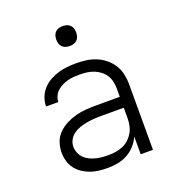

<svg xmlns="http://www.w3.org/2000/svg" viewBox="-132 -828 865 942"><g transform="rotate(-20 300.0 -357.0)"><path d="M272 8Q249 8 226.5 5.5Q204 3 182.5 -4.5Q161 -12 142 -24.5Q123 -37 109 -55.5Q95 -74 89 -96Q83 -118 83 -141Q83 -168 92 -193.5Q101 -219 120 -238Q139 -257 163.5 -269.5Q188 -282 214 -289Q240 -296 267 -298Q294 -300 321 -300H445V-344Q445 -362 441 -380Q437 -398 427 -413.5Q417 -429 402 -440.5Q387 -452 370 -458.5Q353 -465 335 -467.5Q317 -470 299 -470Q283 -470 267 -469Q251 -468 235.5 -464Q220 -460 205.5 -453Q191 -446 179 -435.5Q167 -425 160 -410Q153 -395 153 -379H89V-380Q89 -404 98 -427Q107 -450 123 -467.5Q139 -485 160 -497Q181 -509 204 -516Q227 -523 251 -525.5Q275 -528 299 -528Q325 -528 351.5 -524.5Q378 -521 402.5 -511Q427 -501 448 -484Q469 -467 483 -445Q497 -423 503 -396.5Q509 -370 509 -344V0H445V-93Q434 -68 416 -48Q398 -28 374.5 -15Q351 -2 324.5 3Q298 8 272 8ZM295 -50Q315 -50 334 -53Q353 -56 371 -63.5Q389 -71 403.5 -84.5Q418 -98 427.5 -114.5Q437 -131 441 -150.5Q445 -170 445 -189V-243H321Q302 -243 284 -241.5Q266 -240 248 -236.5Q230 -233 212.5 -227Q195 -221 180 -210Q165 -199 156 -182.5Q147 -166 147 -147Q147 -131 153.5 -115Q160 -99 171.5 -87.5Q183 -76 198.5 -68.5Q214 -61 230 -57Q246 -53 262.5 -51.5Q279 -50 295 -50ZM300 -618Q289 -618 279 -621Q269 -624 261.5 -631.5Q254 -639 251 -649Q248 -659 248 -670Q248 -681 251 -691Q254 -701 261.5 -708.5Q269 -716 279 -719Q289 -722 300 -722Q311 -722 321 -719Q331 -716 338.5 -708.5Q346 -701 349 -691Q352 -681 352 -670Q352 -659 349 -649Q346 -639 338.5 -631.5Q331 -624 321 -621Q311 -618 300 -618Z"/></g></svg>

Font: Iosevka Light Extended
Style: Regular
Weight: 300
Width: 7
Monospace: yes
Designer: Belleve Invis
Foundry: Belleve Invis
Version: Version 32.5.0; ttfautohint (v1.8.4)